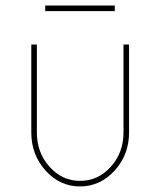

<svg xmlns="http://www.w3.org/2000/svg" viewBox="-20 -660 578 690"><path d="M142.5 -620V-640H392.5V-620ZM92.5 -183.8V-500H112.5V-183.8Q112.5 -111.2 158.1 -60.6Q203.8 -10 267.5 -10Q332.5 -10 378.1 -60.6Q423.8 -111.2 423.8 -183.8V-500H443.8V-183.8Q443.8 -103.8 391.9 -46.9Q340 10 267.5 10Q195 10 143.8 -46.9Q92.5 -103.8 92.5 -183.8Z"/></svg>

Font: Now Thin
Style: Regular
Weight: 250
Designer: Alfredo Marco Pradil
Foundry: Alfredo Marco Pradil
Version: Version 1.002;PS 001.002;hotconv 1.0.88;makeotf.lib2.5.64775